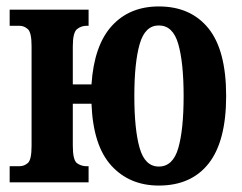

<svg xmlns="http://www.w3.org/2000/svg" viewBox="-20 -566 750 596"><path d="M473 10Q382 10 325.5 -52Q269 -114 264 -244H206V-114Q206 -69 219 -59.5Q232 -50 249 -50H255V0H10V-50H40Q55 -50 66.5 -60Q78 -70 78 -113V-423Q78 -465 66.5 -475.5Q55 -486 40 -486H10V-536H255V-486H249Q232 -486 219 -475.5Q206 -465 206 -422V-304H264Q272 -425 327 -485.5Q382 -546 473 -546Q572 -546 627 -478Q682 -410 682 -268Q682 -128 628 -59Q574 10 473 10ZM473 -49Q517 -49 533.5 -106.5Q550 -164 550 -268Q550 -371 533.5 -429Q517 -487 473 -487Q430 -487 413.5 -429Q397 -371 397 -268Q397 -164 413.5 -106.5Q430 -49 473 -49Z"/></svg>

Font: Noto Serif ExtraCondensed
Style: Bold
Weight: 700
Width: 2
Designer: Monotype Design Team
Foundry: Monotype Imaging Inc.
Version: Version 2.014; ttfautohint (v1.8.4.7-5d5b)